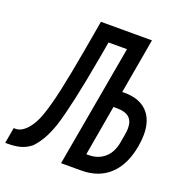

<svg xmlns="http://www.w3.org/2000/svg" viewBox="-169 -840 899 953"><g transform="rotate(20 281.0 -363.5)"><path d="M273.5 -643.5 258 -555.5Q211.5 -293 174.5 -175Q157 -124.5 138.2 -92.2Q119.5 -60 97 -36.5Q70.5 -15.5 42.2 -7.8Q14 0 -24.5 0H-38L-23.5 -83H-12.5Q8 -83 28.8 -99Q49.5 -115 67 -143.8Q84.5 -172.5 96 -209Q113 -258 131.8 -343Q150.5 -428 175.5 -569.5L203 -727H472.5L421.5 -436H434Q511.5 -436 553.2 -393.8Q595 -351.5 595 -273Q595 -244.5 589 -210.5Q571 -108 513.2 -54Q455.5 0 363.5 0H257L371 -643.5ZM499 -198.5 507 -245Q510 -262.5 510 -276.5Q510 -314.5 488.8 -332.8Q467.5 -351 425.5 -351H406L359.5 -84.5H372Q422 -84.5 455.8 -114Q489.5 -143.5 499 -198.5Z"/></g></svg>

Font: JuliaMono MediumItalic
Style: Regular
Weight: 500
Italic angle: -9°
Monospace: yes
Designer: cormullion
Foundry: corm
Version: Version 0.049; ttfautohint (v1.8.4)